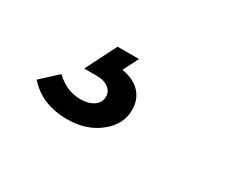

<svg xmlns="http://www.w3.org/2000/svg" viewBox="-52 -138 611 512"><g transform="rotate(30 253.5 117.5)"><path d="M313 127Q313 172 273 203.5Q233 235 176 235Q136 235 105.5 222.5Q75 210 52 184L102 138Q118 154 137.5 162.5Q157 171 179 171Q204 171 219.5 160Q235 149 235 131Q235 115 221.5 105Q208 95 186 95H147L195 0H261L237 47Q274 53 293.5 74Q313 95 313 127Z"/></g></svg>

Font: Red Hat Display
Style: Bold Italic
Weight: 700
Italic angle: -12°
Designer: Pentagram / MCKL
Foundry: Pentagram / MCKL
Version: Version 1.003; Red Hat Display Bold Italic